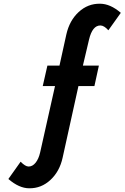

<svg xmlns="http://www.w3.org/2000/svg" viewBox="-20 -813 670 1033"><path d="M137 200Q83 200 25 150L91 57Q116 83 134 83Q155 83 171.5 62.5Q188 42 196 7L276 -350H210L235 -460H300L337 -628Q354 -703 403.5 -748.5Q453 -794 518 -793Q573 -793 630 -744L563 -650Q540 -676 520 -676Q477 -676 459 -600L426 -460H512L488 -350H402L317 35Q301 109 251.5 155Q202 201 137 200Z"/></svg>

Font: Jost* 600 Semi
Style: Italic
Weight: 600
Italic angle: -10°
Version: Version 3.500